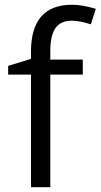

<svg xmlns="http://www.w3.org/2000/svg" viewBox="-20 -785 422 805"><path d="M327.1 -472.2H190.9V0H109.9V-472.2H14.2V-508.8L109.9 -538.1V-567.9Q109.9 -765.1 282.2 -765.1Q324.7 -765.1 381.8 -748L360.8 -683.1Q314 -698.2 280.8 -698.2Q234.9 -698.2 212.9 -667.7Q190.9 -637.2 190.9 -569.8V-535.2H327.1Z"/></svg>

Font: f0_25643 
Style: Regular
Weight: 400
Foundry: Ascender Corporation
Version: Version 1.10